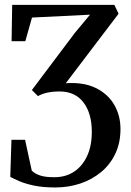

<svg xmlns="http://www.w3.org/2000/svg" viewBox="-20 -552 548 804"><path d="M211.5 233Q159 233 121.8 225Q84.5 217 60.5 206.5Q36.5 196 23 188.5L28 33.5H85L113 162.5Q126.5 176 149.2 183.2Q172 190.5 208.5 190Q255 190 290 167Q325 144 344.8 101.2Q364.5 58.5 364.5 0Q364.5 -38 355.8 -69Q347 -100 330 -122.5Q313 -145 288 -157Q263 -169 230 -169Q201 -169 178 -164Q155 -159 139 -149.5L113.5 -175L294 -415L357 -490.5L114 -478.5L86 -379.5H28.5L31 -531.5H459L476.5 -494.5L255.5 -203.5Q329.5 -208.5 380.5 -183.8Q431.5 -159 458 -113.8Q484.5 -68.5 484.5 -12Q484.5 46 463 91.5Q441.5 137 403.5 168.5Q365.5 200 316.2 216.5Q267 233 211.5 233Z"/></svg>

Font: Merriweather 72pt Medium
Style: Regular
Weight: 500
Version: Version 2.100